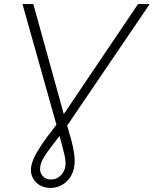

<svg xmlns="http://www.w3.org/2000/svg" viewBox="-20 -720 752 939"><path d="M227 199Q180 199 152.5 167.5Q125 136 133 92Q139 62 160 25.5Q181 -11 207.5 -46.5Q234 -82 256 -110L90 -700H143L292 -162L655 -700H712L308 -105Q309 -104 309 -104Q318 -74 328 -38Q338 -2 343 34Q348 70 342 100Q334 143 302 171Q270 199 227 199ZM271 -55Q252 -30 231.5 -3.5Q211 23 195.5 48Q180 73 177 94Q172 121 187.5 139.5Q203 158 229 158Q255 158 274 141Q293 124 299 98Q304 74 294.5 34Q285 -6 271 -55Z"/></svg>

Font: Montserrat Light
Style: Italic
Weight: 300
Italic angle: -11.3°
Designer: Julieta Ulanovsky
Foundry: Julieta Ulanovsky
Version: Version 9.000; ttfautohint (v1.8.4.7-5d5b)